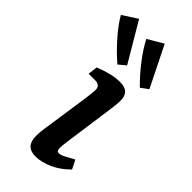

<svg xmlns="http://www.w3.org/2000/svg" viewBox="-260 -690 737 737"><g transform="rotate(45 108.5 -321.5)"><path d="M183 -323 157 -137Q155 -122 153 -107Q151 -92 151 -81Q151 -65 163 -65Q172 -65 187 -72.5Q202 -80 225 -93L243 -57Q214 -27 177.5 -10Q141 7 108 7Q54 7 54 -50Q54 -68 57 -90.5Q60 -113 64 -137L85 -280Q87 -295 89 -312Q91 -329 91 -337Q91 -350 83.5 -356Q76 -362 64 -362H28L33 -401Q63 -413 88.5 -419Q114 -425 135 -425Q163 -425 175.5 -412.5Q188 -400 188 -375Q188 -366 186.5 -352Q185 -338 183 -323ZM235 -485 205 -463Q170 -497 139 -537.5Q108 -578 90 -613L153 -650ZM110 -489 81 -465Q45 -496 10.5 -535Q-24 -574 -44 -609L16 -648Z"/></g></svg>

Font: Yrsa Medium
Style: Italic
Weight: 500
Italic angle: -7.10001°
Designer: Anna Giedrys (Yrsa+Rasa design), David Brezina (Yrsa art-direction, Rasa art-direction, design)
Foundry: Rosetta Type Foundry
Version: Version 2.004